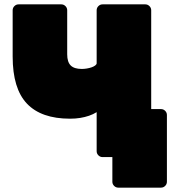

<svg xmlns="http://www.w3.org/2000/svg" viewBox="-20 -720 815 880"><path d="M522 140Q511 140 503 132Q495 124 495 113V0H473L423 -220H718Q729 -220 737 -212Q745 -204 745 -193V113Q745 124 737 132Q729 140 718 140ZM450 0Q439 0 431 -8Q423 -16 423 -27V-206Q407 -196 388 -189.5Q369 -183 347.5 -179.5Q326 -176 301 -176Q169 -176 103.5 -245Q38 -314 38 -461V-673Q38 -684 46 -692Q54 -700 65 -700H261Q272 -700 280 -692Q288 -684 288 -673V-471Q288 -436 304 -420Q320 -404 355 -404Q366 -404 378 -406Q390 -408 400 -411.5Q410 -415 416.5 -420Q423 -425 423 -430V-673Q423 -684 431 -692Q439 -700 450 -700H646Q657 -700 665 -692Q673 -684 673 -673V-27Q673 -16 665 -8Q657 0 646 0Z"/></svg>

Font: Rubik Light Black
Style: Regular
Weight: 900
Version: Version 2.104